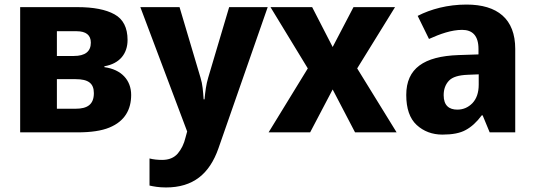

<svg xmlns="http://www.w3.org/2000/svg" viewBox="-20 -577 2331 837"><path d="M536.1 -402.8C536.1 -456.1 517.1 -493.7 479 -514.6C440.9 -535.6 387.2 -545.9 317.9 -545.9H67.9V0H317.9C376.5 0 422.9 -6.8 457 -21C524.9 -48.8 551.8 -100.6 551.8 -163.1C551.8 -228 508.8 -274.4 435.1 -284.2V-288.1C502.9 -299.8 536.1 -344.2 536.1 -402.8ZM389.2 -170.9C389.2 -121.6 360.8 -103 310.1 -103H228V-231.9H310.1C364.7 -231.9 389.2 -213.9 389.2 -170.9ZM376 -391.1C376 -352.5 351.1 -333 301.8 -333H228V-440.9H314C354.5 -440.9 376 -424.3 376 -391.1Z M795.9 -3.9 788.6 22.9C782.2 50.3 771 73.2 754.9 92.3C738.8 110.8 716.3 120.1 687 120.1C667.5 120.1 648.9 118.2 631.8 113.8V231.9C649.4 235.8 671.9 240.2 703.6 240.2C821.3 240.2 893.1 182.1 932.6 68.8L1147 -545.9H979L887.7 -238.8C878.4 -208 875 -178.7 871.6 -144H867.7C865.2 -178.7 863.3 -209.5 854 -238.8L762.7 -545.9H591.8Z M1150.9 0H1332L1430.2 -187L1527.8 0H1709L1537.1 -278.8L1702.1 -545.9H1521L1430.2 -372.1L1340.8 -545.9H1159.2L1321.8 -278.8Z M2013.7 -557.1C1931.2 -557.1 1857.9 -537.1 1800.8 -507.8L1850.1 -407.2C1898.9 -429.2 1948.2 -446.8 1994.6 -446.8C2039.1 -446.8 2065.9 -421.9 2065.9 -363.8V-339.8L1978 -336.9C1828.1 -331.5 1751 -278.8 1751 -163.1C1751 -104 1766.1 -60.1 1796.4 -32.2C1826.7 -4.4 1864.3 9.8 1908.7 9.8C1952.1 9.8 1985.8 3.4 2010.3 -10.3C2034.7 -23.4 2058.1 -44.4 2080.1 -74.2H2084L2114.7 0H2226.1V-363.8C2226.1 -494.6 2148.4 -557.1 2013.7 -557.1ZM2066.9 -208C2066.9 -173.3 2057.6 -146.5 2039.6 -127.4C2021 -108.4 1999 -99.1 1973.6 -99.1C1938 -99.1 1914.1 -116.7 1914.1 -162.1C1914.1 -188 1921.9 -209 1937 -225.1C1952.1 -241.2 1979.5 -249.5 2019 -251L2066.9 -252.9Z"/></svg>

Font: Avrile Sans
Style: Bold
Weight: 700
Designer: Monotype Design Team, Google (font), Stefan Peev (BGR Cyrillic), Cristiano Sobral (main changes)
Foundry: The Avrile Sans Project Authors
Version: Version 3.110